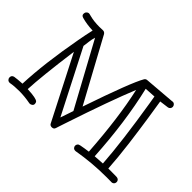

<svg xmlns="http://www.w3.org/2000/svg" viewBox="-134 -1020 1322 1322"><g transform="rotate(45 527.0 -359.0)"><path d="M238.8 -638.2Q231.4 -615.2 228.3 -588.9Q225.1 -562.5 222.2 -542L458 -81.1Q464.8 -99.6 472.7 -124L490.2 -175.8ZM814 -59.1Q851.1 -62 889.2 -64Q875.5 -265.1 823.2 -586.4Q817.4 -622.6 814 -641.1Q777.8 -638.2 733.9 -636.2Q795.9 -375.5 814 -59.1ZM923.8 -704.1 928.2 -705.1Q939.5 -705.1 946.8 -697Q954.1 -689 954.1 -679.2Q954.1 -669.4 948 -662.4Q941.9 -655.3 933.1 -653.8Q914.6 -650.9 866.2 -645Q869.1 -624.5 875.2 -587.6Q881.3 -550.8 888.4 -503.2Q895.5 -455.6 903.3 -399.9Q911.1 -344.2 918.5 -286.6Q934.1 -162.1 939.9 -65.9Q967.8 -65.9 988.5 -65.9Q1009.3 -65.9 1021 -65.4Q1032.7 -64.9 1039.8 -57.9Q1046.9 -50.8 1046.9 -39.8Q1046.9 -28.8 1039.3 -21.5Q1031.7 -14.2 1020 -14.6Q1008.3 -15.1 995.6 -15.1Q982.9 -15.1 970.2 -15.1Q833.5 -15.1 696.8 8.8H691.9Q680.7 8.8 673.8 1.2Q667 -6.3 667 -15.6Q667 -24.9 672.6 -32.2Q678.2 -39.6 692.4 -42Q724.6 -48.3 763.2 -53.2Q742.7 -362.3 692.9 -584Q620.6 -407.7 510.3 -76.2Q510.3 -76.2 494.1 -27.3Q487.8 -8.8 487.8 -7.8Q482.9 8.8 463.9 8.8Q447.3 8.8 440.9 -3.9L204.1 -466.8Q166 -180.2 161.1 -60.1Q250 -56.2 262.7 -40Q268.1 -33.2 268.1 -22.2Q268.1 -11.2 259.3 -5.1Q250.5 1 243.2 1H237.8Q181.2 -9.8 130.9 -9.8Q80.6 -9.8 44.9 -2.9H41Q29.8 -2.9 22.5 -10.7Q15.1 -18.6 15.1 -28.3Q15.1 -49.8 36.1 -54.2Q63 -58.6 108.9 -61Q117.2 -266.6 168 -543.5Q178.7 -603.5 191.9 -661.1Q133.8 -663.1 85 -676.8Q65.9 -682.1 65.9 -697.3Q65.9 -712.4 74 -719.7Q82 -727.1 87.9 -727.1H95.2Q96.7 -727.1 111.3 -723.1Q152.3 -711.9 206.1 -711.9L241.2 -712.9Q255.4 -712.9 264.2 -700.2L513.2 -242.2Q634.3 -597.2 679.2 -673.8Q686.5 -686 701.2 -686Z"/></g></svg>

Font: Ribeye Marrow
Style: Regular
Weight: 400
Designer: Astigmatic (AOETI)
Foundry: Astigmatic (AOETI)
Version: Version 1.000